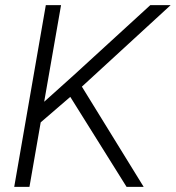

<svg xmlns="http://www.w3.org/2000/svg" viewBox="-20 -731 687 751"><path d="M475.1 0 254.9 -352.1 139.2 -252.4 95.2 0H35.6L159.2 -710.9H218.8L152.8 -333L268.6 -437L567.9 -710.9H647.5L300.3 -392.1L542 0Z"/></svg>

Font: Mardoto Light
Style: Italic
Weight: 300
Italic angle: -12°
Designer: Christian Robertson, Vahan Hovhannisyan
Foundry: Google
Version: Version 1.000